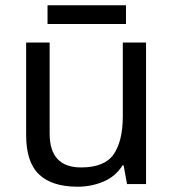

<svg xmlns="http://www.w3.org/2000/svg" viewBox="-20 -697 658 727"><path d="M533 -536V0H461L448 -71H444Q418 -29 372 -9.5Q326 10 274 10Q177 10 128 -36.5Q79 -83 79 -185V-536H168V-191Q168 -63 287 -63Q376 -63 410.5 -113Q445 -163 445 -257V-536ZM457 -677V-606H160V-677Z"/></svg>

Font: Noto Sans Yi
Style: Regular
Weight: 400
Designer: Monotype Design Team
Foundry: Monotype Imaging Inc.
Version: Version 2.002; ttfautohint (v1.8.4.7-5d5b)